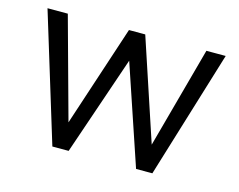

<svg xmlns="http://www.w3.org/2000/svg" viewBox="-77 -625 922 740"><g transform="rotate(15 383.5 -255.0)"><path d="M184 0 28 -510H109L229 -73H209L353 -510H418L563 -73H543L662 -510H739L583 0H518L374 -427H395L249 0Z"/></g></svg>

Font: Instrument Sans
Style: Regular
Weight: 400
Designer: Rodrigo Fuenzalida
Foundry: fragTYPE
Version: Version 1.000;gftools[0.9.28]